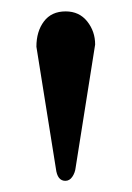

<svg xmlns="http://www.w3.org/2000/svg" viewBox="-20 -728 231 337"><path d="M43.9 -646Q43.9 -672.9 57.1 -690.4Q70.3 -708 95.2 -708Q119.1 -708 133.1 -690.4Q147 -672.9 147 -649.9L112.8 -434.1Q111.8 -424.8 106.9 -417.7Q102.1 -410.6 94.7 -410.6Q80.6 -410.6 78.1 -432.1Z"/></svg>

Font: Corben
Style: Regular
Weight: 400
Designer: vernon adams
Foundry: vernon adams
Version: Version 1.100